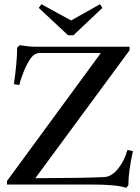

<svg xmlns="http://www.w3.org/2000/svg" viewBox="-20 -888 673 924"><path d="M307.6 -718.3 166.5 -850.1 179.2 -867.7 322.3 -789.6 461.4 -867.7 472.7 -850.1 333.5 -718.3ZM587.4 16.1Q543.9 0 419.4 0H13.7V-17.1L465.3 -632.8H170.9Q146 -632.8 127.4 -606.9Q110.4 -582.5 95.2 -546.1Q80.1 -509.8 73.2 -479L46.9 -482.9Q62.5 -591.3 62.5 -658.2L74.7 -670.4Q121.1 -663.1 151.4 -663.1H603.5V-646L149.9 -30.3Q400.4 -31.2 483.4 -36.1Q517.1 -38.1 547.9 -75.7Q578.6 -113.3 593.3 -166.5L619.6 -160.6Q597.7 -61 597.7 3.9Z"/></svg>

Font: Elstob 18pt Medium
Style: Regular
Weight: 500
Designer: Peter S. Baker
Version: Version 1.015